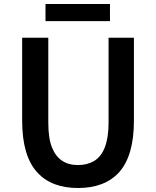

<svg xmlns="http://www.w3.org/2000/svg" viewBox="-20 -928 780 962"><path d="M167 -64Q91 -146 91 -324V-739H222V-314Q222 -233 241 -188Q276 -101 371 -101Q416 -101 451 -121Q524 -165 524 -314V-739H651V-324Q651 -147 576 -64Q504 14 371 14Q238 14 167 -64ZM208 -908H531V-822H208Z"/></svg>

Font: Merged Yaku Han JP SemiBold
Style: Regular
Weight: 600
Designer: Ryoko NISHIZUKA 西塚涼子 (kana, bopomofo & ideographs); Paul D. Hunt (Latin, Greek & Cyrillic); Sandoll Communications 산돌커뮤니
Foundry: Adobe
Version: Version 2.004